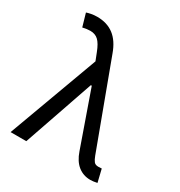

<svg xmlns="http://www.w3.org/2000/svg" viewBox="-171 -835 899 961"><g transform="rotate(30 278.0 -354.5)"><path d="M372.1 -88.9 261.2 -404.3H255.9L116.2 0H25.4L216.3 -519L199.2 -562.5Q183.1 -604.5 164.8 -621.6Q146.5 -638.7 118.2 -638.7Q99.1 -638.7 74.2 -632.8L52.7 -707Q62 -710.4 78.4 -713.6Q94.7 -716.8 113.3 -716.8Q170.4 -716.8 209.5 -687Q248.5 -657.2 270.5 -595.7L451.2 -109.4Q458.5 -89.8 466.6 -79.6Q474.6 -69.3 492.2 -69.3L511.7 -70.3L529.3 2.9Q506.3 7.8 490.2 7.8Q449.2 7.8 418.9 -16.4Q388.7 -40.5 372.1 -88.9Z"/></g></svg>

Font: Pretendard JP
Style: Regular
Weight: 400
Designer: Base glyphs from Inter by Rasmus Andersson; Hangeul glyphs from Noto Sans CJK(Source Han Sans) by Jang Soo-young and Kan
Foundry: Kil Hyung-jin
Version: Version 1.309